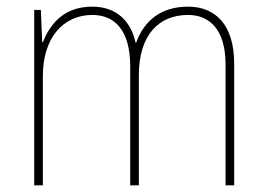

<svg xmlns="http://www.w3.org/2000/svg" viewBox="-20 -558 803 578"><path d="M546 -538C462 -538 413 -493 390 -430H388C374 -495 330 -538 258 -538C166 -538 128 -478 109 -431H107L103 -528H83V0H109V-329C109 -445 171 -513 258 -513C322 -513 372 -471 372 -358V0H398V-331C398 -454 459 -513 546 -513C610 -513 659 -470 659 -364V0H685V-366C685 -484 628 -538 546 -538Z"/></svg>

Font: Noto Sans Sinhala UI SemiCondensed Thin
Style: Regular
Weight: 100
Width: 4
Designer: Jelle Bosma - Monotype Design Team
Foundry: Monotype Imaging Inc.
Version: Version 2.006